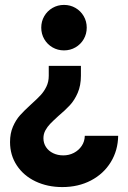

<svg xmlns="http://www.w3.org/2000/svg" viewBox="-20 -553 517 775"><path d="M214.8 -84Q193.4 -64.5 182.1 -52.7Q170.9 -41 163.1 -26.6Q155.3 -12.2 155.3 4.9Q155.3 24.9 165.8 40.8Q176.3 56.6 194.6 65.4Q212.9 74.2 235.4 74.2Q258.8 74.2 278.3 64Q297.9 53.7 309.8 35.9Q321.8 18.1 322.3 -4.9H457Q456.1 54.2 427.2 101.3Q398.4 148.4 347.4 175.3Q296.4 202.1 231.4 202.1Q171.9 202.1 123.5 179.2Q75.2 156.2 47.9 114.7Q20.5 73.2 20.5 20.5Q20.5 -14.6 32.2 -41.7Q43.9 -68.8 61 -87.9Q78.1 -106.9 105.5 -131.8Q129.9 -153.8 143.8 -168.7Q157.7 -183.6 167.2 -203.1Q176.8 -222.7 176.8 -247.1V-287.1H306.6V-247.1Q306.6 -208 293.7 -178.2Q280.8 -148.4 262 -128.2Q243.2 -107.9 214.8 -84ZM330.1 -441.4Q330.1 -416 317.9 -395Q305.7 -374 284.7 -361.8Q263.7 -349.6 238.3 -349.6Q212.9 -349.6 191.9 -361.8Q170.9 -374 158.7 -395Q146.5 -416 146.5 -441.4Q146.5 -466.8 158.7 -487.8Q170.9 -508.8 191.9 -521Q212.9 -533.2 238.3 -533.2Q263.7 -533.2 284.7 -521Q305.7 -508.8 317.9 -487.8Q330.1 -466.8 330.1 -441.4Z"/></svg>

Font: Reddit Sans Chocolate ExtraBold
Style: Regular
Weight: 800
Designer: Stephen Hutchings
Foundry: Reddit
Version: Version 1.011